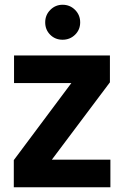

<svg xmlns="http://www.w3.org/2000/svg" viewBox="-20 -787 523 807"><path d="M442 -441 198 -116H444V0H38V-114L280 -438H39V-554H442ZM243 -620Q212 -620 191 -641Q170 -662 170 -693Q170 -724 191.5 -745.5Q213 -767 243 -767Q274 -767 295.5 -745.5Q317 -724 317 -693Q317 -662 295.5 -641Q274 -620 243 -620Z"/></svg>

Font: Parkinsans SemiBold
Style: Regular
Weight: 600
Designer: Red Stone, Indian Type Foundry
Foundry: Indian Type Foundry
Version: Version 1.000